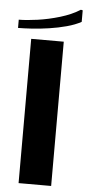

<svg xmlns="http://www.w3.org/2000/svg" viewBox="-82 -894 421 928"><g transform="rotate(5 129.0 -430.5)"><path d="M45 -700H203V0H45ZM272 -861 281 -859V-803Q252 -787 211.5 -776Q171 -765 127 -758.5Q83 -752 43.5 -749.5Q4 -747 -23 -747V-787Q14 -787 67.5 -794.5Q121 -802 176 -818.5Q231 -835 272 -861Z"/></g></svg>

Font: Phudu
Style: Bold
Weight: 700
Version: Version 1.005;gftools[0.9.23]